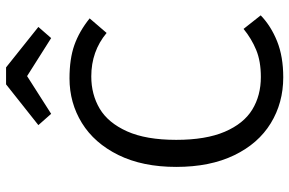

<svg xmlns="http://www.w3.org/2000/svg" viewBox="-186 -788 986 655"><g transform="rotate(-90 307.5 -461.0)"><path d="M571.8 -648.7 522.1 -590.8Q459.5 -643.1 373.8 -643.1Q312.3 -643.1 263.8 -614.4Q215.4 -585.6 186.4 -521Q157.4 -456.4 157.4 -353.3Q157.4 -252.3 185.1 -187.7Q212.8 -123.1 260.8 -93.8Q308.7 -64.6 371.8 -64.6Q425.6 -64.6 464.1 -80.5Q502.6 -96.4 535.9 -123.6L582.1 -65.1Q546.2 -30.3 493.8 -9.2Q441.5 11.8 370.8 11.8Q283.6 11.8 214.1 -30.8Q144.6 -73.3 104.9 -155.6Q65.1 -237.9 65.1 -353.3Q65.1 -468.2 105.6 -550.5Q146.2 -632.8 214.9 -675.1Q283.6 -717.4 367.2 -717.4Q433.8 -717.4 480.8 -700.8Q527.7 -684.1 571.8 -648.7ZM346.7 -933.8H404.6L542.6 -823.6L504.6 -780L374.9 -862.1L246.2 -780L207.7 -823.6Z"/></g></svg>

Font: Fira Code
Style: Regular
Weight: 400
Designer: Carrois Corporate, Edenspiekermann AG, Nikita Prokopov
Foundry: Carrois Corporate, Edenspiekermann AG, Nikita Prokopov
Version: Version 5.002